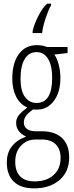

<svg xmlns="http://www.w3.org/2000/svg" viewBox="-20 -786 402 1046"><path d="M257.8 -755.9Q245.6 -737.3 229.5 -689.5Q212.9 -640.1 209.5 -606H157.7V-616.2Q163.6 -647.5 187 -695.3Q210.4 -742.7 236.8 -766.1H257.8ZM91.8 -356.9Q91.8 -291.5 115.7 -258.3Q139.6 -225.1 179.2 -225.1Q264.2 -225.1 264.2 -361.8Q264.2 -427.7 242.2 -464.8Q220.2 -502 179.2 -502Q136.7 -502 114.3 -463.9Q91.8 -426.3 91.8 -356.9ZM63 95.2Q63 146 88.9 173.8Q115.2 202.1 168 202.1Q233.9 202.1 271.5 168Q310.1 133.3 310.1 74.2Q310.1 26.9 283.7 0.5Q257.3 -25.9 208 -25.9H173.8Q126 -25.9 94.2 7.8Q63 41 63 95.2ZM348.1 -529.8V-497.1L275.9 -488.8Q290 -470.7 299.8 -434.1Q309.1 -399.9 309.1 -361.8Q309.1 -284.2 273.9 -236.8Q238.8 -189 182.1 -189H170.4L160.2 -189.9Q134.8 -171.9 123 -156.7Q109.9 -139.6 109.9 -118.2Q109.9 -95.7 127.4 -83Q144.5 -70.8 174.8 -70.8H208Q279.3 -70.8 317.9 -34.2Q356.9 2.4 356.9 71.8Q356.9 149.4 304.2 194.8Q251.5 240.2 166 240.2Q93.8 240.2 55.7 204.1Q17.1 167.5 17.1 99.1Q17.1 48.8 42.5 14.2Q68.8 -22 122.1 -42Q96.7 -53.7 82.5 -71.8Q67.9 -90.8 67.9 -117.2Q67.9 -141.1 83.5 -159.7Q100.1 -179.2 128.9 -200.2Q87.9 -218.8 67.4 -260.3Q46.9 -301.8 46.9 -357.9Q46.9 -442.4 82.5 -491.2Q118.2 -540 180.2 -540Q212.9 -540 235.8 -529.8Z"/></svg>

Font: Germano
Style: Regular
Weight: 300
Width: 3
Foundry: Ascender Corporation
Version: Version 1.10; ttfautohint (v1.5)